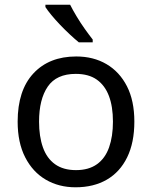

<svg xmlns="http://www.w3.org/2000/svg" viewBox="-20 -786 645 816"><path d="M551 -269Q551 -180 520.5 -117.5Q490 -55 434 -22.5Q378 10 301 10Q230 10 174.5 -22.5Q119 -55 87 -117.5Q55 -180 55 -269Q55 -402 122 -474Q189 -546 304 -546Q377 -546 432.5 -513.5Q488 -481 519.5 -419.5Q551 -358 551 -269ZM146 -269Q146 -206 162.5 -159.5Q179 -113 214 -88Q249 -63 303 -63Q357 -63 392 -88Q427 -113 443.5 -159.5Q460 -206 460 -269Q460 -333 443 -378Q426 -423 391.5 -447.5Q357 -472 302 -472Q220 -472 183 -418Q146 -364 146 -269ZM278 -766Q289 -744 305.5 -716.5Q322 -689 340.5 -663Q359 -637 374 -618V-606H315Q298 -620 277 -639.5Q256 -659 235.5 -680.5Q215 -702 198.5 -722Q182 -742 173 -756V-766Z"/></svg>

Font: Noto Sans Meetei Mayek
Style: Regular
Weight: 400
Designer: Monotype Design Team and Neelakash Kshetrimayum
Foundry: Monotype Imaging Inc.
Version: Version 2.002